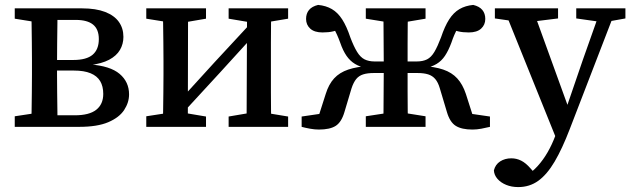

<svg xmlns="http://www.w3.org/2000/svg" viewBox="-20 -516 2568 781"><path d="M40 0V-43L146 -59L165 -47H284Q343 -47 371.5 -69.5Q400 -92 400 -134Q400 -165 387.5 -186Q375 -207 348.5 -218Q322 -229 280 -229H168V-272H278Q332 -272 357 -293.5Q382 -315 382 -357Q382 -397 358.5 -416Q335 -435 288 -435H165L146 -423L40 -440V-482H314Q370 -482 407.5 -467.5Q445 -453 463.5 -427Q482 -401 482 -366Q482 -337 468 -313Q454 -289 424 -273Q394 -257 345 -251V-254Q428 -248 466.5 -215.5Q505 -183 505 -132Q505 -99 485 -68.5Q465 -38 420.5 -19Q376 0 302 0ZM107 0Q108 -26 108.5 -63Q109 -100 109.5 -140Q110 -180 110 -213V-270Q110 -303 109.5 -343Q109 -383 108.5 -420.5Q108 -458 107 -482H214Q214 -458 213.5 -419.5Q213 -381 212.5 -339Q212 -297 212 -258V-213Q212 -180 212.5 -140Q213 -100 213.5 -63Q214 -26 214 0Z M575 0V-43L679 -59H717L818 -42V0ZM910 0V-42L1010 -59H1049L1152 -42V0ZM642 0Q643 -25 643.5 -62.5Q644 -100 644.5 -140Q645 -180 645 -213V-270Q645 -303 644.5 -343Q644 -383 643.5 -420.5Q643 -458 642 -482H745L744 0ZM713 -45 676 -82H688L853 -263L1018 -441L1050 -400H1038L875 -221ZM983 0 985 -482H1084Q1083 -458 1082.5 -420.5Q1082 -383 1082 -343Q1082 -303 1082 -270V-213Q1082 -180 1082 -140Q1082 -100 1082.5 -62.5Q1083 -25 1084 0ZM575 -440V-482H818V-440L719 -423H681ZM910 -440V-482H1152V-440L1050 -423H1011Z M1207 0V-42L1337 -61L1265 -9L1305 -134Q1317 -173 1339 -197Q1361 -221 1396.5 -233Q1432 -245 1484 -248L1473 -237Q1444 -244 1424 -256Q1404 -268 1389.5 -289Q1375 -310 1364 -342Q1351 -378 1338 -399.5Q1325 -421 1312 -439L1377 -401Q1354 -393 1335.5 -388.5Q1317 -384 1292 -384Q1259 -384 1242 -399.5Q1225 -415 1225 -439Q1225 -461 1237 -475.5Q1249 -490 1274 -496Q1306 -493 1330 -479Q1354 -465 1372 -437Q1390 -409 1405 -364Q1419 -327 1432.5 -305Q1446 -283 1463 -274.5Q1480 -266 1504 -266H1584V-219H1501Q1475 -219 1457.5 -213.5Q1440 -208 1429 -194.5Q1418 -181 1410 -157L1381 -60Q1369 -19 1345.5 -4Q1322 11 1277 11Q1260 11 1241 7.5Q1222 4 1207 0ZM1973 0Q1957 4 1938 7.5Q1919 11 1902 11Q1858 11 1834 -4Q1810 -19 1798 -60L1769 -157Q1762 -181 1750.5 -194.5Q1739 -208 1721.5 -213.5Q1704 -219 1678 -219H1595V-266H1675Q1700 -266 1717 -274.5Q1734 -283 1747 -305Q1760 -327 1774 -364Q1789 -409 1807 -437Q1825 -465 1849 -479Q1873 -493 1905 -496Q1930 -490 1942 -475.5Q1954 -461 1954 -439Q1954 -415 1937 -399.5Q1920 -384 1887 -384Q1862 -384 1843.5 -388.5Q1825 -393 1802 -401L1867 -439Q1854 -421 1841 -399.5Q1828 -378 1816 -342Q1804 -310 1790 -289Q1776 -268 1756 -256Q1736 -244 1706 -237L1694 -248Q1748 -245 1783 -233Q1818 -221 1840 -197Q1862 -173 1875 -134L1915 -9L1842 -61L1973 -42ZM1539 0Q1540 -26 1540 -63.5Q1540 -101 1540.5 -143Q1541 -185 1541 -223V-261Q1541 -298 1540.5 -339.5Q1540 -381 1540 -419.5Q1540 -458 1539 -482H1640Q1639 -458 1638.5 -419.5Q1638 -381 1638 -339.5Q1638 -298 1638 -261V-223Q1638 -185 1638 -143Q1638 -101 1638.5 -63.5Q1639 -26 1640 0ZM1468 0V-43L1573 -59H1610L1711 -43V0ZM1468 -440V-482H1711V-440L1610 -423H1573Z M2088 245Q2061 245 2039 236Q2017 227 2003.5 211.5Q1990 196 1989 177Q1995 153 2014.5 140.5Q2034 128 2060 128Q2081 128 2100 137.5Q2119 147 2138 169L2168 203L2132 220L2115 202Q2144 185 2167 159.5Q2190 134 2208 102.5Q2226 71 2239 36L2258 -15L2265 -22L2351 -273L2425 -482H2487L2298 8Q2267 89 2236 141.5Q2205 194 2169.5 219.5Q2134 245 2088 245ZM2248 61 2029 -482H2146L2292 -79L2304 -62ZM1993 -441V-482H2250V-441L2137 -427H2090ZM2324 -441V-482H2524V-441L2446 -427H2423Z"/></svg>

Font: Source Serif 4 18pt Medium
Style: Regular
Weight: 500
Designer: Frank Grießhammer
Foundry: Adobe Systems Incorporated
Version: Version 4.004;hotconv 1.0.116;makeotfexe 2.5.65601